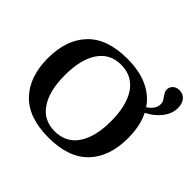

<svg xmlns="http://www.w3.org/2000/svg" viewBox="-191 -1016 1238 1238"><g transform="rotate(45 428.5 -397.0)"><path d="M727 -542Q767 -462 767 -350Q767 -181 675.5 -85.5Q584 10 401 10Q219 10 127.5 -85.5Q36 -181 36 -350Q36 -519 127.5 -614.5Q219 -710 401 -710Q510 -710 587 -675Q664 -640 708 -574Q761 -609 761 -655Q761 -668 756 -678.5Q751 -689 741 -702Q731 -717 726 -726.5Q721 -736 721 -749Q721 -772 738 -788Q755 -804 783 -804Q815 -804 836 -781Q857 -758 857 -716Q857 -662 819 -615Q781 -568 727 -542ZM612 -350Q612 -493 557.5 -573.5Q503 -654 400 -654Q299 -654 245 -573.5Q191 -493 191 -350Q191 -207 245 -127Q299 -47 400 -47Q503 -47 557.5 -127Q612 -207 612 -350Z"/></g></svg>

Font: Taviraj DemiBold
Style: Regular
Weight: 600
Designer: Katatrad Team
Foundry: CadsonDemak
Version: Version 1.030